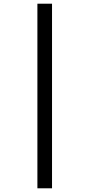

<svg xmlns="http://www.w3.org/2000/svg" viewBox="-20 -852 483 1037"><path d="M182 -832H261V165H182Z"/></svg>

Font: Noto Sans Gurmukhi Condensed Medium
Style: Regular
Weight: 500
Width: 3
Designer: Jelle Bosma - Monotype Design Team
Foundry: Monotype Imaging Inc.
Version: Version 2.004; ttfautohint (v1.8.4.7-5d5b)